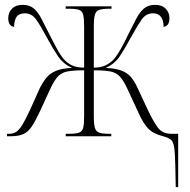

<svg xmlns="http://www.w3.org/2000/svg" viewBox="-20 -562 784 792"><path d="M703 118Q702 69 698.5 46Q695 23 685 14.5Q675 6 656 1Q612 -10 591.5 -31.5Q571 -53 553 -93L509 -188Q492 -226 476.5 -244Q461 -262 436.5 -267Q412 -272 367 -272V-84Q367 -50 371.5 -34.5Q376 -19 390 -14.5Q404 -10 433 -10H439V0H251V-10H263Q291 -10 305 -14.5Q319 -19 323 -34.5Q327 -50 327 -84V-272Q282 -272 257 -267Q232 -262 216.5 -244Q201 -226 184 -188L143 -99Q125 -61 110.5 -39.5Q96 -18 76.5 -9Q57 0 24 0H9V-10H17Q35 -10 47.5 -18.5Q60 -27 73 -48.5Q86 -70 104 -109L144 -198Q157 -224 172 -242Q187 -260 211.5 -270Q236 -280 277 -282Q241 -298 219 -330.5Q197 -363 174 -406Q148 -455 129.5 -481Q111 -507 83 -507Q59 -507 49 -493.5Q39 -480 38 -451Q14 -455 14 -487Q14 -510 29.5 -526Q45 -542 73 -542Q102 -542 119.5 -527Q137 -512 150.5 -485.5Q164 -459 181 -426Q200 -388 215 -360.5Q230 -333 244 -317Q258 -301 278 -292Q298 -283 327 -283V-452Q327 -486 323 -501.5Q319 -517 305.5 -521.5Q292 -526 264 -526H251V-536H440V-526H432Q404 -526 390 -521.5Q376 -517 371.5 -501.5Q367 -486 367 -452V-283Q396 -283 415.5 -292.5Q435 -302 449 -317Q463 -333 478.5 -360.5Q494 -388 512 -426Q529 -459 542.5 -485.5Q556 -512 574 -527Q592 -542 620 -542Q648 -542 663.5 -526Q679 -510 679 -487Q679 -455 655 -451Q654 -507 611 -507Q582 -507 564 -481Q546 -455 519 -406Q496 -363 474.5 -330.5Q453 -298 416 -282Q458 -280 482 -270.5Q506 -261 521 -243Q536 -225 548 -198L590 -108Q611 -64 630 -37Q649 -10 688 -10H715V210H705Z"/></svg>

Font: Noto Serif Display Condensed ExtraLight
Style: Regular
Weight: 200
Width: 3
Designer: Monotype Design Team
Foundry: Monotype Imaging Inc.
Version: Version 2.009